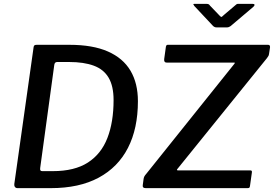

<svg xmlns="http://www.w3.org/2000/svg" viewBox="-20 -974 1418 994"><path d="M71 0Q62 0 57.5 -6Q53 -12 54 -21L154 -730Q155 -737 158.5 -739.5Q162 -742 170 -742H340Q460 -742 538.5 -707.5Q617 -673 655.5 -608Q694 -543 694 -450Q694 -309 642.5 -208.5Q591 -108 490.5 -54Q390 0 243 0H71ZM253 -88Q366 -88 435 -132.5Q504 -177 536 -259.5Q568 -342 568 -456Q568 -528 542.5 -571.5Q517 -615 465.5 -634Q414 -653 338 -653H276Q263 -653 261 -638L188 -104Q187 -95 189.5 -91.5Q192 -88 199 -88ZM735 0Q726 0 722 -3.5Q718 -7 719 -15L723 -45Q724 -54 727 -60Q730 -66 738 -75L1192 -642Q1196 -647 1196 -648.5Q1196 -650 1190 -650H843Q828 -650 830 -668L839 -733Q841 -739 842.5 -740.5Q844 -742 849 -742H1368Q1379 -742 1378 -729L1373 -696Q1372 -689 1370 -685Q1368 -681 1362 -673L899 -100Q892 -92 901 -92H1274Q1280 -92 1282.5 -90Q1285 -88 1284 -81L1274 -10Q1273 -5 1271 -2.5Q1269 0 1261 0H735ZM1201 -949Q1206 -954 1210.5 -954Q1215 -954 1221 -954H1288Q1296 -954 1297.5 -950Q1299 -946 1292 -939L1174 -839Q1170 -836 1165 -834Q1160 -832 1152 -832H1103Q1093 -832 1087.5 -836Q1082 -840 1078 -845L986 -943Q982 -949 981 -951.5Q980 -954 986 -954H1049Q1056 -954 1060 -952Q1064 -950 1067 -945L1116 -894Q1125 -884 1128.5 -887Q1132 -890 1142 -899Z"/></svg>

Font: Libre Franklin Thin Medium
Style: Italic
Weight: 500
Italic angle: -8°
Version: Version 3.000